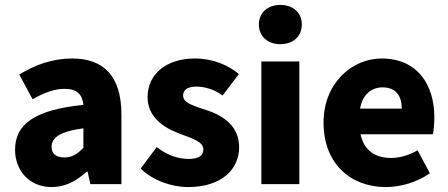

<svg xmlns="http://www.w3.org/2000/svg" viewBox="-20 -746 1816 778"><path d="M189 12C245 12 290 -13 331 -50H335L346 0H472V-282C472 -438 400 -509 272 -509C194 -509 123 -484 58 -444L112 -344C162 -372 202 -386 242 -386C293 -386 314 -362 318 -321C122 -301 41 -244 41 -139C41 -56 98 12 189 12ZM242 -108C208 -108 189 -122 189 -151C189 -186 219 -213 318 -226V-147C294 -123 273 -108 242 -108Z M742 12C877 12 949 -59 949 -150C949 -232 889 -277 813 -301C750 -321 722 -333 722 -359C722 -381 739 -395 775 -395C809 -395 846 -385 882 -359L948 -446C905 -482 843 -509 770 -509C654 -509 578 -446 578 -352C578 -275 638 -230 709 -204C762 -184 804 -171 804 -141C804 -117 787 -102 745 -102C706 -102 661 -114 615 -150L550 -63C600 -14 676 12 742 12Z M1039 0H1193V-497H1039ZM1116 -567C1167 -567 1203 -598 1203 -647C1203 -695 1167 -726 1116 -726C1065 -726 1029 -695 1029 -647C1029 -598 1065 -567 1116 -567Z M1543 12C1602 12 1670 -7 1722 -44L1672 -137C1637 -117 1601 -106 1565 -106C1502 -106 1455 -135 1441 -202H1734C1737 -216 1740 -242 1740 -270C1740 -405 1670 -509 1526 -509C1407 -509 1291 -410 1291 -249C1291 -83 1401 12 1543 12ZM1439 -306C1449 -364 1486 -392 1530 -392C1586 -392 1608 -355 1608 -306Z"/></svg>

Font: Source Sans Pro
Style: Bold
Weight: 700
Designer: Paul D. Hunt
Foundry: Adobe Systems Incorporated
Version: Version 3.006;hotconv 1.0.111;makeotfexe 2.5.65597